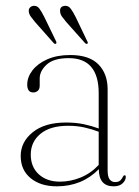

<svg xmlns="http://www.w3.org/2000/svg" viewBox="-20 -648 490 677"><path d="M53 -98Q53 -147.5 95.5 -181.8Q138 -216 213 -216Q247.5 -216 275.8 -210Q304 -204 328 -195V-319Q328 -443 222.5 -443Q169 -443 144.5 -420.2Q120 -397.5 120 -371.5V-346Q120 -333.5 113.2 -327.8Q106.5 -322 97.5 -322Q76 -322 76 -349.5Q76 -376 94.5 -400Q113 -424 147 -439Q181 -454 227.5 -454Q294.5 -454 327 -421Q359.5 -388 359.5 -333V-47.5Q359.5 -24.5 366.8 -15.2Q374 -6 385.5 -6Q398.5 -6 404.5 -12Q410.5 -18 413.5 -25Q416 -30 419.5 -30Q423.5 -30 423.5 -24Q423.5 -12.5 412.5 -1.8Q401.5 9 381 9Q328.5 9 328.5 -51.5Q269 9 180 9Q123 9 88 -19.8Q53 -48.5 53 -98ZM88.5 -103Q88.5 -59 117 -33.2Q145.5 -7.5 191 -7.5Q228.5 -7.5 264.2 -22Q300 -36.5 328 -66.5V-183.5Q304.5 -192.5 278 -198.5Q251.5 -204.5 220.5 -204.5Q157 -204.5 122.8 -176.2Q88.5 -148 88.5 -103ZM246.5 -588.5 287.5 -503Q291.5 -496.5 288 -494Q284.5 -491.5 279.5 -496.5L213.5 -570.5Q205 -580.5 198.8 -589.2Q192.5 -598 192 -607.5Q190 -626 209.5 -627.5Q221.5 -628 229.5 -617.2Q237.5 -606.5 246.5 -588.5ZM136 -588.5 177.5 -503Q180.5 -496.5 177.5 -494Q174 -491.5 169 -496.5L103.5 -570.5Q95 -580.5 88.8 -589.2Q82.5 -598 81.5 -607.5Q80.5 -616 85.8 -621.5Q91 -627 99.5 -627.5Q111.5 -628 119.2 -617.2Q127 -606.5 136 -588.5Z"/></svg>

Font: Fraunces 72pt Thin
Style: Regular
Weight: 100
Version: Version 1.000;[b76b70a41]